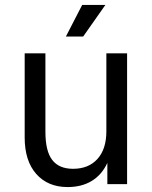

<svg xmlns="http://www.w3.org/2000/svg" viewBox="-20 -746 615 778"><path d="M254 12Q174 12 127 -41Q80 -94 80 -189V-530H164V-212Q164 -134 191.5 -98Q219 -62 276 -62Q339 -62 375 -102Q411 -142 411 -214V-530H495V0H415V-86Q393 -38 352 -13Q311 12 254 12ZM247 -598 313 -726H407L317 -598Z"/></svg>

Font: Geist
Style: Regular
Weight: 400
Designer: Basement.studio, Andrés Briganti, Mateo Zaragoza
Foundry: Basement.studio, Vercel, Andrés Briganti, Guido Ferreyra, Mateo Zaragoza
Version: Version 1.401